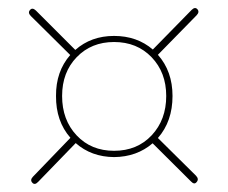

<svg xmlns="http://www.w3.org/2000/svg" viewBox="-20 -603 561 473"><path d="M61 -167.5 153.5 -263.5Q117.5 -304.5 118 -366.5Q117.5 -427 153 -467.5L56 -563.5Q47.5 -572 54.5 -579Q60 -585 68.5 -577L165.5 -480Q204.5 -514.5 261 -514.5Q317.5 -514.5 356.5 -481L452 -578.5Q460.5 -587 466.5 -580Q472 -573.5 464.5 -565.5L369 -468Q405 -427.5 405 -366.5Q405 -304 369 -263L463 -170Q471 -161.5 464 -154Q458.5 -147.5 450.5 -156L356 -250Q317 -216.5 261 -216Q205 -216.5 166.5 -250.5L74 -155Q65.5 -146 59.5 -153Q53.5 -159.5 61 -167.5ZM261 -231.5Q318 -231.5 353.8 -269.8Q389.5 -308 389.5 -366.5Q389.5 -424.5 353.5 -462Q317.5 -499.5 261 -499.5Q205 -499.5 169 -462.2Q133 -425 133 -366.5Q133 -307.5 168.8 -269.5Q204.5 -231.5 261 -231.5Z"/></svg>

Font: Fraunces 144pt Soft Thin
Style: Regular
Weight: 100
Version: Version 1.000;[0bf87f6ff]